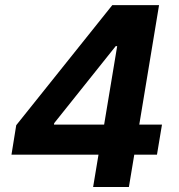

<svg xmlns="http://www.w3.org/2000/svg" viewBox="-20 -748 717 768"><path d="M25.9 -129.4 44.9 -247.1 429.2 -727.5H616.2L537.1 -249.5H627.9L607.9 -129.4H517.1L495.6 0H352.5L374 -129.4ZM396.5 -249.5 448.7 -563.5H442.9L196.8 -255.4L195.8 -249.5Z"/></svg>

Font: Inter
Style: Bold Italic
Weight: 700
Italic angle: -9.39999°
Designer: Rasmus Andersson
Foundry: rsms
Version: Version 4.001;git-9221beed3